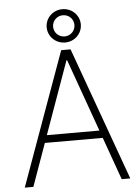

<svg xmlns="http://www.w3.org/2000/svg" viewBox="-62 -997 760 1044"><g transform="rotate(-5 318.0 -474.5)"><path d="M77.1 0 160.2 -232.6H476.2L559.3 0H606.2L343.8 -727.3H292.6L30.2 0ZM174.7 -273.8 316.4 -670.1H320L461.6 -273.8ZM318.2 -767C369.7 -767 411.2 -807.5 411.2 -858C411.2 -908.4 369.7 -948.9 318.2 -948.9C266.3 -948.9 224.8 -908.4 224.8 -858C224.8 -807.5 266.3 -767 318.2 -767ZM318.2 -800.1C285.9 -800.1 259.9 -825.6 259.9 -858C259.9 -889.9 285.5 -915.8 318.2 -915.8C350.5 -915.8 376.4 -890.3 376.4 -858C376.4 -826 350.5 -800.1 318.2 -800.1Z"/></g></svg>

Font: Karasuma Gothic
Style: Thin
Weight: 200
Designer: Rasmus Andersson / Ryoko Ishizuka
Foundry: rsms
Version: Version 1.00